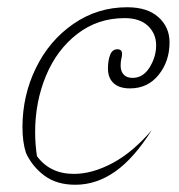

<svg xmlns="http://www.w3.org/2000/svg" viewBox="-20 -500 494 530"><path d="M52 -77Q42 -107 42 -149Q42 -236 79 -312Q116 -388 182.5 -434Q249 -480 331 -480Q387 -480 417.5 -452.5Q448 -425 448 -383Q448 -331 418 -293.5Q388 -256 339 -256Q309 -256 293.5 -270.5Q278 -285 278 -311Q278 -333 284 -348.5Q290 -364 304 -364Q317 -364 317 -351Q317 -346 315 -338Q313 -330 313 -319Q313 -303 321.5 -294Q330 -285 346 -285Q375 -285 393 -314Q411 -343 411 -375Q411 -407 388.5 -428.5Q366 -450 324 -450Q250 -450 193.5 -406.5Q137 -363 107 -291Q77 -219 77 -135Q77 -102 82 -69Q118 -20 184 -20Q235 -20 291 -50Q347 -80 399 -141Q350 -63 298 -26.5Q246 10 188 10Q137 10 103.5 -14.5Q70 -39 52 -77Z"/></svg>

Font: Srisakdi
Style: Regular
Weight: 400
Designer: Cadson Demak Co.,Ltd.
Foundry: Cadson Demak Co.,Ltd.
Version: Version 1.000